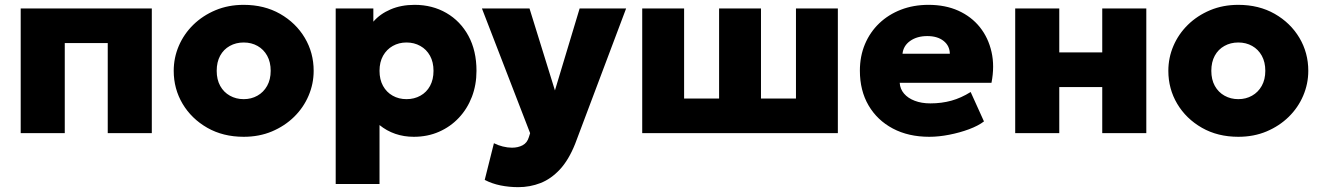

<svg xmlns="http://www.w3.org/2000/svg" viewBox="-20 -550 5449 793"><path d="M65.5 0V-515H607V0H425V-372H247.5V0Z M986.5 15Q901.5 15 836.2 -22.2Q771 -59.5 734.2 -121.2Q697.5 -183 697.5 -257.5Q697.5 -311.5 718.5 -360.5Q739.5 -409.5 778.2 -447.5Q817 -485.5 870 -507.8Q923 -530 986.5 -530Q1071.5 -530 1136.8 -492.8Q1202 -455.5 1238.8 -393.8Q1275.5 -332 1275.5 -257.5Q1275.5 -204 1254.5 -154.8Q1233.5 -105.5 1194.8 -67.5Q1156 -29.5 1103.2 -7.2Q1050.5 15 986.5 15ZM986.5 -140.5Q1018 -140.5 1043.2 -154.8Q1068.5 -169 1083.2 -195.2Q1098 -221.5 1098 -257.5Q1098 -293.5 1083.5 -319.8Q1069 -346 1043.8 -360.2Q1018.5 -374.5 986.5 -374.5Q954.5 -374.5 929 -360.2Q903.5 -346 889.2 -319.8Q875 -293.5 875 -257.5Q875 -221.5 889.5 -195.2Q904 -169 929.5 -154.8Q955 -140.5 986.5 -140.5Z M1366.5 210V-515H1522V-460.5Q1549.5 -492.5 1593.2 -511.2Q1637 -530 1692.5 -530Q1765.5 -530 1823.5 -496.5Q1881.5 -463 1914.8 -401.8Q1948 -340.5 1948 -257.5Q1948 -199.5 1929 -150Q1910 -100.5 1875.2 -63.5Q1840.5 -26.5 1793.2 -5.8Q1746 15 1689 15Q1648.5 15 1612.8 2.8Q1577 -9.5 1547.5 -33.5V210ZM1659 -140.5Q1691 -140.5 1716.5 -154.8Q1742 -169 1756.2 -195.2Q1770.5 -221.5 1770.5 -257.5Q1770.5 -293.5 1756 -319.8Q1741.5 -346 1716 -360.2Q1690.5 -374.5 1659 -374.5Q1627.5 -374.5 1602.2 -360.2Q1577 -346 1562.2 -319.8Q1547.5 -293.5 1547.5 -257.5Q1547.5 -221.5 1562 -195.2Q1576.5 -169 1601.8 -154.8Q1627 -140.5 1659 -140.5Z M2120.5 223Q2083 223 2047.2 215.8Q2011.5 208.5 1982 193L2020 41.5Q2036.5 50 2056.5 55Q2076.5 60 2094.5 60Q2119.5 60 2138.5 50Q2157.5 40 2164.5 16L2169.5 0L1970.5 -515H2167L2272 -176.5L2374 -515H2566L2355.5 44Q2329 110.5 2292.5 149.8Q2256 189 2212.5 206Q2169 223 2120.5 223Z M2632.5 0V-515H2805.5V-143H2950V-515H3123V-143H3267.5V-515H3440.5V0Z M3818 15Q3732 15 3667.5 -19.2Q3603 -53.5 3567.2 -114.8Q3531.5 -176 3531.5 -258Q3531.5 -318 3552.5 -367.8Q3573.5 -417.5 3611.5 -453.8Q3649.5 -490 3701.2 -510Q3753 -530 3815 -530Q3884.5 -530 3938.2 -505.8Q3992 -481.5 4027 -437.8Q4062 -394 4075.2 -335.5Q4088.5 -277 4075 -208H3696Q3697.5 -182.5 3713.8 -163.5Q3730 -144.5 3758 -133.8Q3786 -123 3822.5 -123Q3869 -123 3909.5 -134.2Q3950 -145.5 3989 -170L4044 -48.5Q4020.5 -30.5 3982.2 -16.2Q3944 -2 3900.5 6.5Q3857 15 3818 15ZM3707.5 -328H3903Q3902.5 -361 3877.2 -381Q3852 -401 3810 -401Q3767.5 -401 3739.2 -381Q3711 -361 3707.5 -328Z M4173 0V-515H4355V-333.5H4532.5V-515H4714.5V0H4532.5V-190.5H4355V0Z M5094.5 15Q5009.5 15 4944.2 -22.2Q4879 -59.5 4842.2 -121.2Q4805.5 -183 4805.5 -257.5Q4805.5 -311.5 4826.5 -360.5Q4847.5 -409.5 4886.2 -447.5Q4925 -485.5 4978 -507.8Q5031 -530 5094.5 -530Q5179.5 -530 5244.8 -492.8Q5310 -455.5 5346.8 -393.8Q5383.5 -332 5383.5 -257.5Q5383.5 -204 5362.5 -154.8Q5341.5 -105.5 5302.8 -67.5Q5264 -29.5 5211.2 -7.2Q5158.5 15 5094.5 15ZM5094.5 -140.5Q5126 -140.5 5151.2 -154.8Q5176.5 -169 5191.2 -195.2Q5206 -221.5 5206 -257.5Q5206 -293.5 5191.5 -319.8Q5177 -346 5151.8 -360.2Q5126.5 -374.5 5094.5 -374.5Q5062.5 -374.5 5037 -360.2Q5011.5 -346 4997.2 -319.8Q4983 -293.5 4983 -257.5Q4983 -221.5 4997.5 -195.2Q5012 -169 5037.5 -154.8Q5063 -140.5 5094.5 -140.5Z"/></svg>

Font: Geologica ExtraBold
Style: Regular
Weight: 800
Designer: Sindre Bremnes, Frode Helland
Foundry: Monokrom Skriftforlag AS
Version: Version 1.010;gftools[0.9.28]